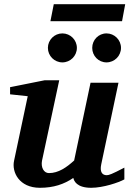

<svg xmlns="http://www.w3.org/2000/svg" viewBox="-20 -882 616 914"><path d="M572 -28V-84C511 -52 498 -48 488 -48C467 -48 454 -63 462 -100L544 -488H411L333 -118C297 -85 258 -58 213 -58C188 -58 174 -86 180 -117L262 -500H193L28 -467V-433L112 -424L47 -117C35 -63 71 12 170 12C235 12 285 -5 329 -35C332 -21 345 12 414 12C471 12 545 -13 572 -28ZM556 -654C556 -692 525 -723 487 -723C449 -723 419 -692 419 -654C419 -616 449 -585 487 -585C525 -585 556 -616 556 -654ZM346 -654C346 -692 315 -723 277 -723C239 -723 208 -692 208 -654C208 -616 239 -585 277 -585C315 -585 346 -616 346 -654ZM576 -862H236L220 -781H561Z"/></svg>

Font: Veleka
Style: Bold Italic
Weight: 700
Italic angle: -12°
Designer: Stefan Peev, Context Ltd, 2016; SIL International, 1997-2014.
Foundry: Stefan Peev, Context Ltd, 2016
Version: Version 5.000